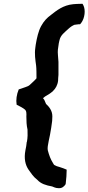

<svg xmlns="http://www.w3.org/2000/svg" viewBox="-20 -791 463 1005"><path d="M67 -243C83 -235 101 -226 111 -217C115 -213 118 -207 118 -198V-197C119 -194 118 -190 118 -182C118 -157 119 -134 124 -113C125 -92 125 -70 121 -49L120 -48C119 -34 116 -18 113 -4C105 39 112 72 130 98C143 116 154 134 175 150C194 171 220 179 253 185C259 187 270 194 287 194C304 195 315 186 323 174L324 170C327 145 329 120 329 97C316 92 306 87 291 83C280 80 273 78 267 74C262 72 262 70 257 62C245 43 237 22 230 -5C226 -28 241 -70 248 -122L253 -158C253 -167 254 -175 254 -182C254 -213 236 -233 221 -247L212 -268C210 -272 208 -273 205 -277C208 -279 212 -283 216 -286C242 -301 278 -320 284 -368C285 -378 284 -386 286 -399V-401V-467C285 -491 281 -514 283 -531L286 -552C287 -562 288 -566 291 -579C297 -608 318 -621 339 -641C349 -650 365 -662 375 -662H379L380 -663H383C389 -663 390 -664 391 -664H399L405 -671C424 -696 429 -739 416 -764L412 -771H404C388 -771 375 -770 363 -769C310 -764 275 -735 247 -713C225 -697 210 -681 195 -654C181 -628 173 -593 167 -557L165 -542C160 -508 165 -478 169 -448C171 -432 171 -402 171 -381C162 -370 148 -358 134 -345C125 -337 102 -332 78 -323C67 -297 63 -268 67 -243Z"/></svg>

Font: Hussar Pisanka
Style: BdKur
Weight: 700
Designer: Robert Jablonski
Foundry: Cannot Into Space Fonts
Version: Version 1.070